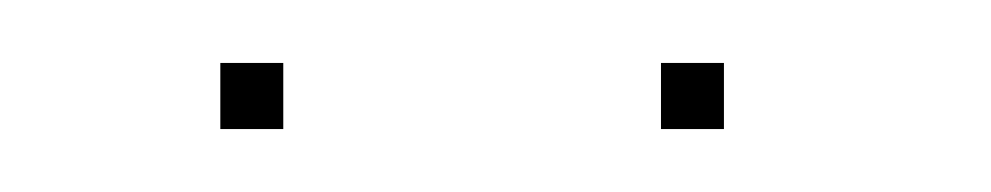

<svg xmlns="http://www.w3.org/2000/svg" viewBox="-20 -691 315 61"><path d="M210 -660V-661V-671H190V-661V-660V-650H210ZM70 -660V-661V-671H50V-661V-660V-650H70Z"/></svg>

Font: Nordica Plus
Style: NordicaClassicUltraLight
Weight: 300
Version: Version 1